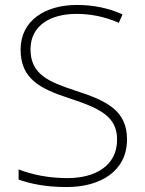

<svg xmlns="http://www.w3.org/2000/svg" viewBox="-20 -744 584 774"><path d="M492 -182C492 -299 410 -338 283 -379C177 -414 103 -444 103 -545C103 -643 186 -688 288 -688C343 -688 400 -678 459 -652L474 -686C416 -712 356 -724 290 -724C163 -724 63 -662 63 -544C63 -426 142 -386 259 -348C383 -307 452 -275 452 -181C452 -75 363 -26 252 -26C172 -26 107 -41 55 -61V-20C102 -4 160 10 249 10C385 10 492 -54 492 -182Z"/></svg>

Font: Noto Sans Cherokee ExtraLight
Style: Regular
Weight: 200
Designer: Monotype Design Team
Foundry: Monotype Imaging Inc.
Version: Version 2.001